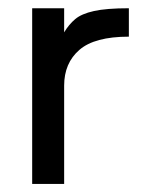

<svg xmlns="http://www.w3.org/2000/svg" viewBox="-20 -455 354 475"><path d="M298.8 -364.3V-434.6Q243.2 -434.6 212.4 -427.7Q181.6 -420.9 166 -407.7Q150.4 -394.5 138.7 -375V-434.6H59.6V0H138.7V-243.2Q138.7 -298.8 176.3 -331.5Q213.9 -364.3 298.8 -364.3Z"/></svg>

Font: Namkio Khamti
Style: Regular
Weight: 400
Designer: Debbi Hosken
Foundry: SIL International
Version: Version 3.917